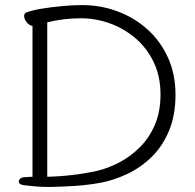

<svg xmlns="http://www.w3.org/2000/svg" viewBox="-20 -730 768 756"><path d="M169 6H183Q229 5 276 2Q323 -1 374 -10Q428 -20 481 -45Q534 -70 577 -112Q620 -154 645.5 -215Q671 -276 671 -357Q671 -438 641.5 -503Q612 -568 561 -614Q510 -660 443.5 -685Q377 -710 303 -710Q269 -710 225 -706Q181 -702 142.5 -695.5Q104 -689 84 -681Q75 -677 75 -667Q75 -655 85 -642.5Q95 -630 108 -628V-34Q108 -34 94.5 -33.5Q81 -33 73 -32Q64 -31 59 -26Q54 -21 54 -16Q54 -4 72 -1Q95 2 119.5 4Q144 6 169 6ZM166 -34V-642Q197 -650 231 -654Q265 -658 298 -658Q358 -658 414 -637.5Q470 -617 515 -578Q560 -539 586 -483.5Q612 -428 612 -358Q612 -290 589.5 -238Q567 -186 530 -149.5Q493 -113 450 -90.5Q407 -68 365 -58Q317 -47 265.5 -41Q214 -35 166 -34Z"/></svg>

Font: Klee One
Style: Regular
Weight: 400
Designer: Fontworks Inc.
Foundry: Fontworks Inc.
Version: Version 1.100